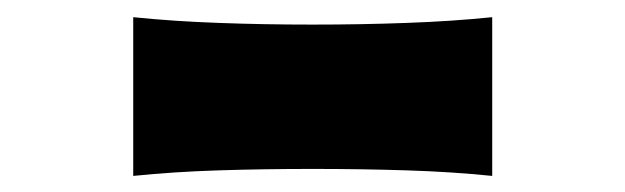

<svg xmlns="http://www.w3.org/2000/svg" viewBox="-20 -870 742 228"><path d="M138.2 -661.1V-849.6Q186 -844.7 239.5 -842.8Q293 -840.8 351.1 -840.8Q409.2 -840.8 462.9 -842.8Q516.6 -844.7 564.5 -849.6V-661.1Q516.6 -666 462.9 -667.7Q409.2 -669.4 351.1 -669.4Q293 -669.4 239.5 -667.7Q186 -666 138.2 -661.1Z"/></svg>

Font: Pinar-DS1-FD Black
Style: Regular
Weight: 900
Designer: Amin Abedi
Version: Version 2.000